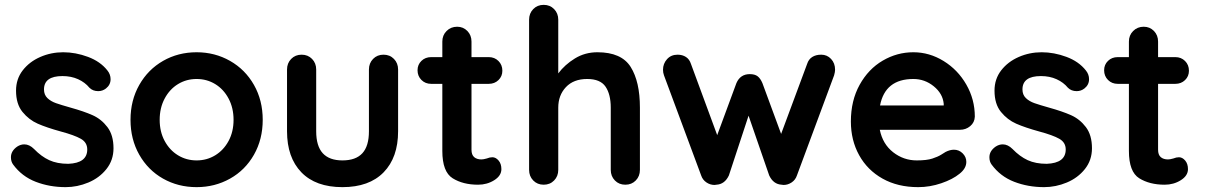

<svg xmlns="http://www.w3.org/2000/svg" viewBox="-20 -760 4957 790"><path d="M25 -113Q25 -139 51 -157Q65 -166 80 -166Q101 -166 120 -147Q150 -116 182.5 -101Q215 -86 261 -86Q339 -89 339 -145Q339 -174 312.5 -189Q286 -204 230 -219Q172 -235 135.5 -251Q99 -267 72.5 -299.5Q46 -332 46 -387Q46 -435 73.5 -470.5Q101 -506 145.5 -525.5Q190 -545 240 -545Q291 -545 342 -526Q393 -507 422 -470Q435 -454 435 -434Q435 -411 416 -396Q402 -385 384 -385Q362 -385 348 -399Q330 -421 301.5 -434Q273 -447 237 -447Q161 -447 161 -392Q161 -370 175 -356.5Q189 -343 210.5 -335.5Q232 -328 271 -317Q325 -302 361 -286Q397 -270 422 -237Q447 -204 447 -150Q447 -101 418 -64.5Q389 -28 343.5 -9Q298 10 250 10Q184 10 127 -12Q70 -34 34 -83Q25 -95 25 -113Z M789 10Q713 10 651 -25Q589 -60 553 -123.5Q517 -187 517 -267Q517 -347 553 -410.5Q589 -474 651 -509.5Q713 -545 789 -545Q864 -545 926.5 -509.5Q989 -474 1025 -410.5Q1061 -347 1061 -267Q1061 -187 1025 -123.5Q989 -60 926.5 -25Q864 10 789 10ZM789 -435Q747 -435 712.5 -414Q678 -393 657.5 -354.5Q637 -316 637 -267Q637 -218 657.5 -180Q678 -142 712.5 -121Q747 -100 789 -100Q831 -100 865.5 -121Q900 -142 920.5 -180Q941 -218 941 -267Q941 -316 920.5 -354.5Q900 -393 865.5 -414Q831 -435 789 -435Z M1618 -474V-220Q1618 -112 1558.5 -51Q1499 10 1389 10Q1279 10 1220 -51Q1161 -112 1161 -220V-474Q1161 -500 1178 -517.5Q1195 -535 1221 -535Q1247 -535 1264 -517.5Q1281 -500 1281 -474V-220Q1281 -159 1308 -129.5Q1335 -100 1389 -100Q1444 -100 1471 -129.5Q1498 -159 1498 -220V-474Q1498 -500 1515 -517.5Q1532 -535 1558 -535Q1584 -535 1601 -517.5Q1618 -500 1618 -474Z M2043 -64Q2043 -37 2013.5 -18.5Q1984 0 1947 0Q1885 0 1842.5 -26.5Q1800 -53 1800 -139V-415H1754Q1730 -415 1714 -431Q1698 -447 1698 -471Q1698 -494 1714 -509.5Q1730 -525 1754 -525H1800V-589Q1800 -615 1817.5 -632.5Q1835 -650 1861 -650Q1886 -650 1903 -632.5Q1920 -615 1920 -589V-525H1991Q2015 -525 2031 -509Q2047 -493 2047 -469Q2047 -446 2031 -430.5Q2015 -415 1991 -415H1920V-144Q1920 -123 1931 -113.5Q1942 -104 1961 -104Q1969 -104 1983 -108Q1995 -113 2006 -113Q2020 -113 2031.5 -99.5Q2043 -86 2043 -64Z M2613 -317V-61Q2613 -35 2596 -17.5Q2579 0 2553 0Q2527 0 2510 -17.5Q2493 -35 2493 -61V-317Q2493 -372 2471.5 -403.5Q2450 -435 2396 -435Q2340 -435 2308.5 -401.5Q2277 -368 2277 -317V-61Q2277 -35 2260 -17.5Q2243 0 2217 0Q2191 0 2174 -17.5Q2157 -35 2157 -61V-679Q2157 -705 2174 -722.5Q2191 -740 2217 -740Q2243 -740 2260 -722.5Q2277 -705 2277 -679V-458Q2304 -494 2345.5 -519.5Q2387 -545 2438 -545Q2537 -545 2575 -484.5Q2613 -424 2613 -317Z M3416 -473Q3416 -464 3412 -450L3259 -38Q3253 -20 3237.5 -9.5Q3222 1 3204 1L3196 0Q3162 -2 3145 -38L3060 -284L2979 -38Q2962 -2 2928 0L2920 1Q2902 1 2886.5 -9.5Q2871 -20 2865 -38L2712 -450Q2708 -461 2708 -473Q2708 -498 2724.5 -516.5Q2741 -535 2768 -535Q2788 -535 2802.5 -525.5Q2817 -516 2823 -497L2931 -204L3010 -418Q3026 -455 3065 -455Q3086 -455 3097.5 -446Q3109 -437 3117 -418L3194 -209L3301 -497Q3307 -516 3322 -525.5Q3337 -535 3359 -535Q3383 -535 3399.5 -517.5Q3416 -500 3416 -473Z M3930 -226H3600Q3612 -167 3655 -133.5Q3698 -100 3752 -100Q3793 -100 3816 -107.5Q3839 -115 3852.5 -123.5Q3866 -132 3871 -135Q3889 -144 3905 -144Q3926 -144 3941 -129Q3956 -114 3956 -94Q3956 -67 3928 -45Q3900 -22 3853 -6Q3806 10 3758 10Q3674 10 3611.5 -25Q3549 -60 3515 -121.5Q3481 -183 3481 -260Q3481 -346 3517 -411Q3553 -476 3612 -510.5Q3671 -545 3738 -545Q3804 -545 3862.5 -509Q3921 -473 3956 -412Q3991 -351 3991 -280Q3990 -256 3972 -241Q3954 -226 3930 -226ZM3601 -326H3863V-333Q3859 -375 3822 -405Q3785 -435 3738 -435Q3622 -435 3601 -326Z M4051 -113Q4051 -139 4077 -157Q4091 -166 4106 -166Q4127 -166 4146 -147Q4176 -116 4208.5 -101Q4241 -86 4287 -86Q4365 -89 4365 -145Q4365 -174 4338.5 -189Q4312 -204 4256 -219Q4198 -235 4161.5 -251Q4125 -267 4098.5 -299.5Q4072 -332 4072 -387Q4072 -435 4099.5 -470.5Q4127 -506 4171.5 -525.5Q4216 -545 4266 -545Q4317 -545 4368 -526Q4419 -507 4448 -470Q4461 -454 4461 -434Q4461 -411 4442 -396Q4428 -385 4410 -385Q4388 -385 4374 -399Q4356 -421 4327.5 -434Q4299 -447 4263 -447Q4187 -447 4187 -392Q4187 -370 4201 -356.5Q4215 -343 4236.5 -335.5Q4258 -328 4297 -317Q4351 -302 4387 -286Q4423 -270 4448 -237Q4473 -204 4473 -150Q4473 -101 4444 -64.5Q4415 -28 4369.5 -9Q4324 10 4276 10Q4210 10 4153 -12Q4096 -34 4060 -83Q4051 -95 4051 -113Z M4868 -64Q4868 -37 4838.5 -18.5Q4809 0 4772 0Q4710 0 4667.5 -26.5Q4625 -53 4625 -139V-415H4579Q4555 -415 4539 -431Q4523 -447 4523 -471Q4523 -494 4539 -509.5Q4555 -525 4579 -525H4625V-589Q4625 -615 4642.5 -632.5Q4660 -650 4686 -650Q4711 -650 4728 -632.5Q4745 -615 4745 -589V-525H4816Q4840 -525 4856 -509Q4872 -493 4872 -469Q4872 -446 4856 -430.5Q4840 -415 4816 -415H4745V-144Q4745 -123 4756 -113.5Q4767 -104 4786 -104Q4794 -104 4808 -108Q4820 -113 4831 -113Q4845 -113 4856.5 -99.5Q4868 -86 4868 -64Z"/></svg>

Font: Quicksand
Style: Bold
Weight: 700
Version: Version 3.000